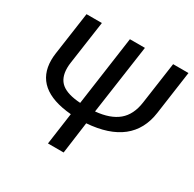

<svg xmlns="http://www.w3.org/2000/svg" viewBox="-152 -848 1017 1008"><g transform="rotate(30 356.5 -344.5)"><path d="M713 -689 676 -426Q646 -212 380 -192L354 0H259L286 -193Q170 -203 112.5 -252Q55 -301 55 -388Q55 -408 58 -429L95 -689H188L151 -430Q148 -411 148 -394Q148 -333 184 -303.5Q220 -274 299 -269L358 -689H449L389 -269Q477 -277 525 -317Q573 -357 584 -436L620 -689Z"/></g></svg>

Font: Fira Sans
Style: Italic
Weight: 400
Italic angle: -8°
Designer: bBox Type GmbH & Carrois Corporate GbR & Edenspiekermann AG
Foundry: bBox Type GmbH & Carrois Corporate GbR & Edenspiekermann AG
Version: Version 4.301